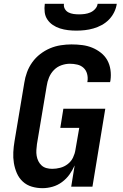

<svg xmlns="http://www.w3.org/2000/svg" viewBox="-20 -975 640 1003"><path d="M202 8Q173 8 146 0Q119 -8 99 -26.5Q79 -45 68 -70.5Q57 -96 52.5 -123.5Q48 -151 49.5 -180Q51 -209 56 -238L107 -543Q111 -570 121 -597.5Q131 -625 148.5 -649.5Q166 -674 190 -692.5Q214 -711 241 -722.5Q268 -734 297 -738.5Q326 -743 353 -743Q382 -743 409.5 -739.5Q437 -736 461.5 -726Q486 -716 507 -699.5Q528 -683 540.5 -660.5Q553 -638 557 -610.5Q561 -583 557 -555L555 -546H436L437 -550Q440 -570 435 -589Q430 -608 416.5 -620.5Q403 -633 384 -637.5Q365 -642 345 -642Q323 -642 300.5 -634Q278 -626 261.5 -609Q245 -592 236 -570Q227 -548 224 -526L173 -222Q171 -206 170 -191Q169 -176 171.5 -161Q174 -146 180.5 -133Q187 -120 197.5 -110.5Q208 -101 222.5 -97Q237 -93 253 -93Q273 -93 294.5 -98.5Q316 -104 334 -118Q352 -132 361.5 -152Q371 -172 374 -192L394 -307H295L311 -407H530L463 0H352L370 -111Q359 -86 343 -63.5Q327 -41 304 -24Q281 -7 254.5 0.5Q228 8 202 8ZM379 -815Q357 -815 335.5 -817.5Q314 -820 293.5 -826.5Q273 -833 256 -844.5Q239 -856 227.5 -873Q216 -890 213.5 -911.5Q211 -933 214 -955H314Q312 -940 319 -928Q326 -916 338 -910Q350 -904 364 -902Q378 -900 393 -900Q408 -900 423 -902Q438 -904 452 -910Q466 -916 477 -928Q488 -940 490 -955H590Q587 -933 576.5 -911.5Q566 -890 549.5 -873Q533 -856 512 -844.5Q491 -833 468.5 -826.5Q446 -820 423.5 -817.5Q401 -815 379 -815Z"/></svg>

Font: Iosevka Extended
Style: Bold Italic
Weight: 700
Width: 7
Italic angle: -9°
Monospace: yes
Designer: Belleve Invis
Foundry: Belleve Invis
Version: Version 32.5.0; ttfautohint (v1.8.4)